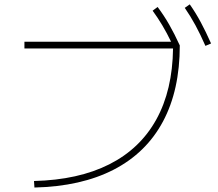

<svg xmlns="http://www.w3.org/2000/svg" viewBox="-20 -838 978 863"><path d="M757.8 -620.1H89.8V-650.4H749Q711.9 -727.5 666 -790L688.5 -806.6Q717.3 -768.1 740.7 -727.1Q764.2 -686 788.1 -633.8Q788.1 -433.1 712.6 -292Q637.2 -150.9 491 -75.4Q344.7 0 134.8 4.9L132.8 -24.4Q332.5 -29.3 471.2 -99.4Q609.9 -169.4 682.6 -301Q755.4 -432.6 757.8 -620.1ZM810.5 -802.7 833 -818.4Q860.4 -779.3 882.8 -737.3Q905.3 -695.3 928.7 -642.6L903.3 -631.8Q880.4 -684.1 858.4 -724.6Q836.4 -765.1 810.5 -802.7Z"/></svg>

Font: Pretendard JP Thin
Style: Regular
Weight: 100
Designer: Base glyphs from Inter by Rasmus Andersson; Hangeul glyphs from Noto Sans CJK(Source Han Sans) by Jang Soo-young and Kan
Foundry: Kil Hyung-jin
Version: Version 1.309